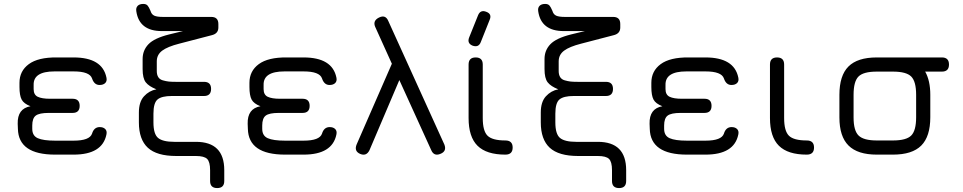

<svg xmlns="http://www.w3.org/2000/svg" viewBox="-20 -786 4894 976"><path d="M71 -131 70 -157Q68 -234 135 -246Q101 -259 90 -280Q79 -301 79 -344V-365Q79 -425 126.5 -460Q174 -495 269 -494H354Q500 -494 521 -392Q525 -374 515 -364Q505 -354 486 -354Q459 -354 448 -387Q436 -423 354 -423H257Q149 -423 151 -354V-333Q151 -304 172 -294Q193 -284 234 -284H349Q385 -284 385 -248Q385 -212 349 -212H228Q180 -212 162 -198.5Q144 -185 144 -148V-131Q144 -96 172 -83.5Q200 -71 260 -71H354Q436 -71 448 -107Q458 -140 487 -140Q505 -140 515 -130Q525 -120 521 -102Q500 0 354 0H260Q74 0 71 -131Z M673 -728Q670 -746 679.5 -756Q689 -766 708 -766Q723 -766 730 -758Q737 -750 745 -731Q750 -713 764 -706.5Q778 -700 808 -700H1054Q1090 -700 1090 -664V-646Q1090 -615 1056 -607L891 -564Q832 -549 804.5 -528.5Q777 -508 777 -474V-425Q777 -406 784.5 -394Q792 -382 808 -377.5Q824 -373 837 -371.5Q850 -370 873 -370H1017Q1053 -370 1053 -334Q1053 -298 1017 -298H853Q802 -298 781 -280.5Q760 -263 760 -208V-164Q760 -104 784 -84.5Q808 -65 866 -65H976Q1120 -65 1120 79V134Q1120 170 1084 170Q1048 170 1048 134V79Q1048 37 1033 22Q1018 7 976 7H876Q777 7 731.5 -35Q686 -77 686 -164V-214Q686 -268 712 -296.5Q738 -325 775 -332Q737 -347 721 -367.5Q705 -388 705 -435V-486Q705 -530 734.5 -561Q764 -592 840 -611L910 -628H803Q688 -628 673 -728Z M1240 -131 1239 -157Q1237 -234 1304 -246Q1270 -259 1259 -280Q1248 -301 1248 -344V-365Q1248 -425 1295.5 -460Q1343 -495 1438 -494H1523Q1669 -494 1690 -392Q1694 -374 1684 -364Q1674 -354 1655 -354Q1628 -354 1617 -387Q1605 -423 1523 -423H1426Q1318 -423 1320 -354V-333Q1320 -304 1341 -294Q1362 -284 1403 -284H1518Q1554 -284 1554 -248Q1554 -212 1518 -212H1397Q1349 -212 1331 -198.5Q1313 -185 1313 -148V-131Q1313 -96 1341 -83.5Q1369 -71 1429 -71H1523Q1605 -71 1617 -107Q1627 -140 1656 -140Q1674 -140 1684 -130Q1694 -120 1690 -102Q1669 0 1523 0H1429Q1243 0 1240 -131Z M1887 -650Q1874 -681 1907 -697Q1940 -713 1954 -679L2239 -51Q2252 -17 2219 -4Q2186 10 2172 -23L2010 -379L1858 -22Q1842 10 1810 -4Q1779 -18 1793 -52L1972 -462Z M2382 -554Q2353 -566 2365 -596L2410 -708Q2422 -738 2452 -726Q2482 -715 2469 -685L2424 -572Q2413 -543 2382 -554ZM2549 0Q2453 0 2407.5 -45Q2362 -90 2362 -186V-458Q2362 -494 2398 -494Q2434 -494 2434 -458V-186Q2434 -120 2458.5 -96Q2483 -72 2549 -72Q2586 -72 2586 -36Q2586 0 2549 0Z M2716 -728Q2713 -746 2722.5 -756Q2732 -766 2751 -766Q2766 -766 2773 -758Q2780 -750 2788 -731Q2793 -713 2807 -706.5Q2821 -700 2851 -700H3097Q3133 -700 3133 -664V-646Q3133 -615 3099 -607L2934 -564Q2875 -549 2847.5 -528.5Q2820 -508 2820 -474V-425Q2820 -406 2827.5 -394Q2835 -382 2851 -377.5Q2867 -373 2880 -371.5Q2893 -370 2916 -370H3060Q3096 -370 3096 -334Q3096 -298 3060 -298H2896Q2845 -298 2824 -280.5Q2803 -263 2803 -208V-164Q2803 -104 2827 -84.5Q2851 -65 2909 -65H3019Q3163 -65 3163 79V134Q3163 170 3127 170Q3091 170 3091 134V79Q3091 37 3076 22Q3061 7 3019 7H2919Q2820 7 2774.5 -35Q2729 -77 2729 -164V-214Q2729 -268 2755 -296.5Q2781 -325 2818 -332Q2780 -347 2764 -367.5Q2748 -388 2748 -435V-486Q2748 -530 2777.5 -561Q2807 -592 2883 -611L2953 -628H2846Q2731 -628 2716 -728Z M3283 -131 3282 -157Q3280 -234 3347 -246Q3313 -259 3302 -280Q3291 -301 3291 -344V-365Q3291 -425 3338.5 -460Q3386 -495 3481 -494H3566Q3712 -494 3733 -392Q3737 -374 3727 -364Q3717 -354 3698 -354Q3671 -354 3660 -387Q3648 -423 3566 -423H3469Q3361 -423 3363 -354V-333Q3363 -304 3384 -294Q3405 -284 3446 -284H3561Q3597 -284 3597 -248Q3597 -212 3561 -212H3440Q3392 -212 3374 -198.5Q3356 -185 3356 -148V-131Q3356 -96 3384 -83.5Q3412 -71 3472 -71H3566Q3648 -71 3660 -107Q3670 -140 3699 -140Q3717 -140 3727 -130Q3737 -120 3733 -102Q3712 0 3566 0H3472Q3286 0 3283 -131Z M4081 0Q3985 0 3939.5 -45Q3894 -90 3894 -186V-458Q3894 -494 3930 -494Q3966 -494 3966 -458V-186Q3966 -120 3990.5 -96Q4015 -72 4081 -72Q4118 -72 4118 -36Q4118 0 4081 0Z M4437 0Q4340 0 4293.5 -46Q4247 -92 4247 -189V-304Q4247 -402 4293 -448Q4339 -494 4437 -494H4768Q4804 -494 4804 -458Q4804 -422 4768 -422H4683Q4709 -376 4709 -304V-190Q4709 -92 4663 -46Q4617 0 4519 0ZM4319 -189Q4319 -122 4344.5 -97Q4370 -72 4437 -72H4519Q4587 -72 4612 -97Q4637 -122 4637 -190V-304Q4637 -372 4612 -397Q4587 -422 4519 -422H4437Q4369 -422 4344 -397Q4319 -372 4319 -304Z"/></svg>

Font: Jura SemiBold
Style: Regular
Weight: 600
Designer: Daniel Johnson, Alexei Vanyashin
Foundry: Daniel Johnson
Version: Version 5.103